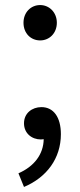

<svg xmlns="http://www.w3.org/2000/svg" viewBox="-20 -550 318 760"><path d="M139 -390C175 -390 205 -418 205 -460C205 -501 175 -530 139 -530C102 -530 73 -501 73 -460C73 -418 102 -390 139 -390ZM75 190C165 152 221 77 221 -19C221 -86 192 -126 144 -126C107 -126 75 -102 75 -62C75 -22 106 2 142 2L153 1C152 61 115 109 53 136Z"/></svg>

Font: ChiuKong Gothic CL
Style: Regular
Weight: 400
Designer: Ryoko NISHIZUKA 西塚涼子 (kana, bopomofo & ideographs); Paul D. Hunt (Latin, Greek & Cyrillic); Sandoll Communications 산돌커뮤니
Foundry: Adobe
Version: Version 1.300